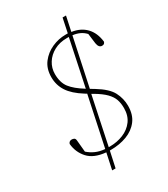

<svg xmlns="http://www.w3.org/2000/svg" viewBox="-211 -854 933 1066"><g transform="rotate(-30 255.0 -321.5)"><path d="M184 115 206 12Q130 5 94 -35Q58 -75 53 -130Q58 -146 75 -146Q82 -146 89.5 -142.5Q97 -139 98 -126L105 -51Q125 -33 150.5 -21.5Q176 -10 210 -7L277 -323L264 -331Q203 -369 176.5 -410Q150 -451 150 -501Q150 -556 178 -592.5Q206 -629 248.5 -648Q291 -667 336 -667Q340 -667 343.5 -667Q347 -667 351 -667L370 -758H392L372 -664Q428 -656 461.5 -621Q495 -586 502 -527Q500 -520 495.5 -516Q491 -512 482 -512Q461 -512 456 -543L448 -607Q432 -624 412.5 -633Q393 -642 368 -645L303 -339L328 -324Q397 -282 418.5 -240Q440 -198 440 -152Q440 -95 412 -58.5Q384 -22 337.5 -4.5Q291 13 234 13Q233 13 231.5 13Q230 13 228 13L206 115ZM310 -303 296 -311 232 -6H238Q286 -6 326 -22.5Q366 -39 390 -71.5Q414 -104 414 -152Q414 -184 405.5 -208Q397 -232 374.5 -255Q352 -278 310 -303ZM282 -352 284 -351 346 -647Q343 -647 340 -647Q337 -647 333 -647Q287 -647 251.5 -628Q216 -609 196 -577Q176 -545 176 -507Q176 -452 201.5 -419Q227 -386 282 -352Z"/></g></svg>

Font: Source Serif Pro ExtraLight
Style: Italic
Weight: 200
Italic angle: -12°
Designer: Frank Grießhammer
Foundry: Adobe Systems Incorporated
Version: Version 3.001;hotconv 1.0.111;makeotfexe 2.5.65597